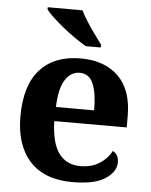

<svg xmlns="http://www.w3.org/2000/svg" viewBox="-54 -811 680 866"><g transform="rotate(5 285.5 -378.0)"><path d="M306 10Q179 10 113 -62.5Q47 -135 47 -265Q47 -406 112 -477.5Q177 -549 295 -549Q404 -549 466.5 -488Q529 -427 529 -308V-257H201Q204 -157 238.5 -111Q273 -65 335 -65Q387 -65 423 -88.5Q459 -112 476 -146Q503 -131 503 -97Q503 -54 455 -22Q407 10 306 10ZM376 -321Q376 -398 358 -441Q340 -484 297 -484Q255 -484 230 -442.5Q205 -401 203 -321ZM313 -606Q289 -620 261 -639.5Q233 -659 206 -681Q179 -703 157.5 -723Q136 -743 127 -756V-766H284Q295 -744 312 -717Q329 -690 348 -664Q367 -638 381 -619V-606Z"/></g></svg>

Font: Noto Serif Yezidi
Style: Bold
Weight: 700
Designer: Dalton Maag Ltd
Foundry: Dalton Maag Ltd
Version: Version 1.001; ttfautohint (v1.8.4.7-5d5b)